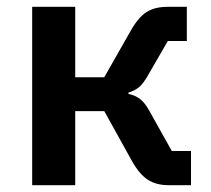

<svg xmlns="http://www.w3.org/2000/svg" viewBox="-20 -542 617 562"><path d="M74.2 0V-522H200.2V-315.9H285.2L363.8 -454.1Q385.3 -491.7 409.2 -506.8Q433.1 -522 470.2 -522H526.9V-421.9H471.2L414.1 -323.2Q400.4 -298.3 387.5 -287.4Q374.5 -276.4 356 -271V-267.1Q375.5 -263.2 389.9 -252.2Q404.3 -241.2 417 -217.8L482.9 -100.1H539.1V0H473.1Q437 0 412.4 -16.1Q387.7 -32.2 366.2 -70.8L285.2 -216.8H200.2V0Z"/></svg>

Font: Anuphan SemiBold
Style: Bold
Weight: 600
Designer: Mike Abbink, Paul van der Laan, Pieter van Rosmalen, Mint Tantisuwanna
Foundry: Bold Monday; Cadson Demak
Version: Version 3.002;hotconv 1.0.109;makeotfexe 2.5.65596